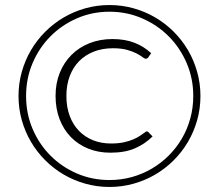

<svg xmlns="http://www.w3.org/2000/svg" viewBox="-20 -735 846 762"><path d="M556.5 -210.5Q557.5 -211.5 559.2 -212.5Q561 -213.5 562.5 -213.5Q565 -213.5 566.5 -212.5Q568 -211.5 568.5 -211L585.5 -193.5Q556 -164 516 -146.5Q476 -129 418 -129Q370 -129 330 -145.2Q290 -161.5 261.2 -191Q232.5 -220.5 216.5 -262Q200.5 -303.5 200.5 -354.5Q200.5 -404.5 217.2 -446Q234 -487.5 263.8 -517.2Q293.5 -547 335 -563.5Q376.5 -580 426 -580Q452 -580 473.8 -576.2Q495.5 -572.5 514 -565.2Q532.5 -558 548.8 -547.8Q565 -537.5 580 -524L568.5 -507.5Q565 -502 558 -502Q553.5 -502 545.2 -508.5Q537 -515 522.2 -522.8Q507.5 -530.5 484.8 -537Q462 -543.5 428 -543.5Q386.5 -543.5 352.5 -530.2Q318.5 -517 294.2 -492.5Q270 -468 256.8 -433Q243.5 -398 243.5 -354.5Q243.5 -309.5 256.8 -274.5Q270 -239.5 293.8 -215.2Q317.5 -191 349.8 -178.2Q382 -165.5 420 -165.5Q450 -165.5 471.5 -170.2Q493 -175 508.8 -181.8Q524.5 -188.5 535.8 -196.2Q547 -204 556.5 -210.5ZM53.5 -354Q53.5 -403.5 66.5 -449.8Q79.5 -496 103 -536Q126.5 -576 159.5 -609Q192.5 -642 232.5 -665.5Q272.5 -689 318.5 -702Q364.5 -715 414.5 -715Q464 -715 510.2 -702Q556.5 -689 596.5 -665.5Q636.5 -642 669.5 -609Q702.5 -576 726 -536Q749.5 -496 762.5 -449.8Q775.5 -403.5 775.5 -354Q775.5 -304 762.5 -258Q749.5 -212 726 -172Q702.5 -132 669.5 -99Q636.5 -66 596.5 -42.5Q556.5 -19 510.2 -6Q464 7 414.5 7Q365 7 318.8 -6Q272.5 -19 232.5 -42.5Q192.5 -66 159.5 -99Q126.5 -132 103 -172Q79.5 -212 66.5 -258Q53.5 -304 53.5 -354ZM83.5 -354Q83.5 -284.5 109.2 -223.8Q135 -163 180 -117.8Q225 -72.5 285.2 -46.5Q345.5 -20.5 414.5 -20.5Q460.5 -20.5 503 -32.2Q545.5 -44 582.5 -65.8Q619.5 -87.5 649.8 -117.8Q680 -148 701.8 -185Q723.5 -222 735.2 -264.8Q747 -307.5 747 -354Q747 -423.5 721 -484.2Q695 -545 649.8 -590.5Q604.5 -636 544 -662.2Q483.5 -688.5 414.5 -688.5Q345.5 -688.5 285.2 -662.2Q225 -636 180 -590.5Q135 -545 109.2 -484.2Q83.5 -423.5 83.5 -354Z"/></svg>

Font: Lato Light
Style: Italic
Weight: 300
Italic angle: -7°
Designer: Lukasz Dziedzic
Foundry: Lukasz Dziedzic
Version: Version 1.104; Western+Polish opensource